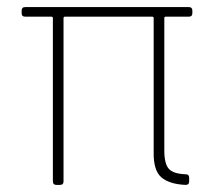

<svg xmlns="http://www.w3.org/2000/svg" viewBox="-20 -521 603 541"><path d="M512 -474H447Q443 -474 443 -470V-97Q443 -59 456 -45Q469 -31 503 -30Q513 -30 513 -20V-10Q513 0 503 0Q457 -2 434.5 -21.5Q412 -41 413 -93V-470Q413 -474 409 -474H163Q159 -474 159 -470V-10Q159 0 149 0H139Q129 0 129 -10V-470Q129 -474 125 -474H51Q41 -474 41 -484V-491Q41 -501 51 -501H512Q522 -501 522 -491V-484Q522 -474 512 -474Z"/></svg>

Font: Barlow Semi Condensed Thin
Style: Regular
Weight: 250
Width: 4
Designer: Jeremy Tribby
Foundry: Tribby Type
Version: Version 1.408